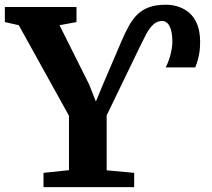

<svg xmlns="http://www.w3.org/2000/svg" viewBox="-39 -772 874 792"><path d="M140.5 0V-59L245.5 -70V-294.5L38.5 -668L-19 -681V-743H276.5V-681L206.5 -668L329 -423L356.5 -353L385.5 -423L464 -606.5Q479 -641 494.2 -668Q509.5 -695 529.2 -713.8Q549 -732.5 577 -742.5Q605 -752.5 645.5 -752.5Q670.5 -752.5 695.5 -744.8Q720.5 -737 741 -719.8Q761.5 -702.5 774 -672.8Q786.5 -643 786.5 -599Q786.5 -576.5 784 -558.8Q781.5 -541 777.2 -525.8Q773 -510.5 766.5 -494H644.5Q658.5 -522 665.2 -550.2Q672 -578.5 672 -598.5Q672 -629 666.5 -648.2Q661 -667.5 651.5 -676.5Q642 -685.5 629.5 -685.5Q608.5 -685.5 592.5 -670Q576.5 -654.5 564.2 -631.2Q552 -608 541 -585.5L401 -296V-69.5L514.5 -59V0Z"/></svg>

Font: Merriweather 20pt
Style: Bold
Weight: 700
Version: Version 2.100